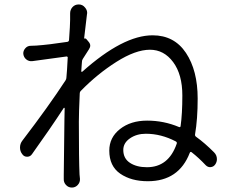

<svg xmlns="http://www.w3.org/2000/svg" viewBox="-20 -806 1057 857"><path d="M635.7 -59.6Q732.4 -59.6 768.6 -164.1Q771.5 -170.9 764.6 -174.8Q699.2 -209 630.9 -209Q589.8 -209 560.1 -188.5Q530.3 -168 530.3 -136.7Q530.3 -98.6 560.1 -79.1Q589.8 -59.6 635.7 -59.6ZM355.5 -633.8Q361.3 -635.7 365.2 -631.8L375 -620.1Q382.8 -611.3 382.8 -602.5Q382.8 -594.7 377 -585.9Q361.3 -562.5 349.6 -543Q345.7 -537.1 345.7 -529.3Q345.7 -523.4 344.2 -509.8Q342.8 -496.1 342.8 -488.3Q342.8 -486.3 344.2 -485.4Q345.7 -484.4 347.7 -486.3Q529.3 -648.4 661.1 -648.4Q757.8 -648.4 810.1 -569.8Q862.3 -491.2 862.3 -366.2Q862.3 -274.4 850.6 -206.1Q849.6 -199.2 855.5 -195.3Q893.6 -168 935.5 -126Q948.2 -113.3 948.2 -95.7Q948.2 -83 940.9 -72.3Q933.6 -61.5 920.9 -60.1Q908.2 -58.6 898.4 -68.4Q867.2 -101.6 835.9 -126Q830.1 -130.9 827.1 -124Q778.3 2.9 639.6 2.9Q565.4 2.9 516.6 -30.8Q467.8 -64.5 467.8 -133.8Q467.8 -192.4 515.6 -230Q563.5 -267.6 636.7 -267.6Q710.9 -267.6 778.3 -239.3Q785.2 -236.3 786.1 -243.2Q793.9 -296.9 793.9 -379.9Q793.9 -473.6 752.9 -528.8Q711.9 -584 649.4 -584Q585 -584 499.5 -529.8Q414.1 -475.6 340.8 -400.4Q335.9 -395.5 335.9 -387.7Q332 -300.8 332 -262.7Q332 -91.8 335 -27.3Q335.9 -18.6 336.9 -7.8Q337.9 7.8 327.1 19.5Q316.4 31.2 300.8 31.2Q285.2 31.2 274.4 19.5Q263.7 7.8 264.6 -7.8Q264.6 -18.6 264.6 -25.4Q264.6 -60.5 267.6 -273.4Q267.6 -285.2 268.6 -322.3Q268.6 -324.2 267.1 -324.7Q265.6 -325.2 264.6 -324.2Q202.1 -228.5 123 -118.2Q115.2 -106.4 101.1 -106.4Q86.9 -106.4 79.1 -118.2Q69.3 -130.9 69.3 -147.5Q69.3 -165 80.1 -178.7Q197.3 -332 272.5 -447.3Q276.4 -453.1 276.4 -460Q279.3 -488.3 282.2 -547.9Q283.2 -550.8 280.8 -552.7Q278.3 -554.7 275.4 -553.7Q205.1 -543.9 125 -533.2Q109.4 -531.2 97.7 -540.5Q85.9 -549.8 84 -565.4Q83 -579.1 92.8 -590.3Q102.5 -601.6 117.2 -601.6Q128.9 -601.6 141.6 -602.5Q197.3 -606.4 280.3 -619.1Q287.1 -620.1 288.1 -627Q293 -695.3 293 -716.8V-746.1Q293 -762.7 303.7 -774.4Q314.5 -786.1 331.1 -786.1Q331.1 -786.1 332 -786.1Q348.6 -786.1 359.4 -772.5Q369.1 -761.7 369.1 -748Q369.1 -745.1 368.2 -742.2Q363.3 -706.1 355.5 -634.8Q355.5 -633.8 355.5 -633.8Z"/></svg>

Font: Gen Jyuu Gothic P Normal
Style: Regular
Weight: 300
Designer: [Source Han Sans]
Ryoko NISHIZUKA  (kana & ideographs); Paul D. Hunt (Latin, Greek & Cyrillic); Wenlong ZHANG  (bopomofo
Version: Version 1.002.20150607